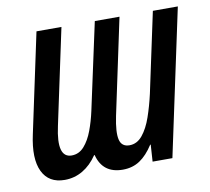

<svg xmlns="http://www.w3.org/2000/svg" viewBox="-66 -613 764 697"><g transform="rotate(-10 316.0 -264.5)"><path d="M119 10Q60 10 37 -38Q14 -86 33 -173L111 -539H203L128 -187Q103 -73 159 -73Q186 -73 205 -94.5Q224 -116 236.5 -149.5Q249 -183 257 -220L326 -539H417L342 -186Q330 -128 336.5 -100.5Q343 -73 372 -73Q400 -73 420 -97.5Q440 -122 453.5 -161Q467 -200 477 -244L540 -539H632L517 0H444L448 -62H446Q423 -26 396 -8Q369 10 333 10Q259 10 241 -60H239Q216 -26 185.5 -8Q155 10 119 10Z"/></g></svg>

Font: Noto Sans ExtraCondensed Medium
Style: Italic
Weight: 500
Width: 2
Italic angle: -12°
Designer: Monotype Design Team
Foundry: Monotype Imaging Inc.
Version: Version 2.013; ttfautohint (v1.8.4.7-5d5b)